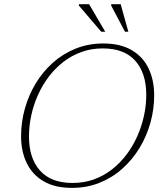

<svg xmlns="http://www.w3.org/2000/svg" viewBox="-20 -904 782 934"><path d="M121 -239.5Q121 -134 174.8 -74Q228.5 -14 333 -14Q388.5 -14 436.5 -31.2Q484.5 -48.5 524.2 -79.5Q564 -110.5 595 -151.5Q626 -192.5 647.5 -240.5Q669 -288.5 680.2 -340Q691.5 -391.5 691.5 -442.5Q691.5 -548.5 638 -608.5Q584.5 -668.5 479.5 -668.5Q424 -668.5 376 -651Q328 -633.5 288.2 -602.8Q248.5 -572 217.2 -530.8Q186 -489.5 164.5 -441.5Q143 -393.5 132 -342.2Q121 -291 121 -239.5ZM730 -440.5Q730 -373 711.8 -307.2Q693.5 -241.5 659 -184.5Q624.5 -127.5 575.2 -83.5Q526 -39.5 464.2 -14.8Q402.5 10 330 10Q247 10 192 -22.2Q137 -54.5 109.8 -111.2Q82.5 -168 82.5 -242Q82.5 -309.5 100.8 -375Q119 -440.5 153.5 -497.8Q188 -555 237 -598.8Q286 -642.5 348 -667.5Q410 -692.5 482.5 -692.5Q565.5 -692.5 620.5 -660.2Q675.5 -628 702.8 -571Q730 -514 730 -440.5ZM492 -749.5H472.5L364 -876.5V-883.5H413.5ZM604.5 -749.5H588L521 -876.5V-883.5H567Z"/></svg>

Font: Newsreader ExtraLight
Style: Italic
Weight: 250
Italic angle: -17°
Designer: Hugues Gentile
Foundry: Production Type
Version: Version 1.003